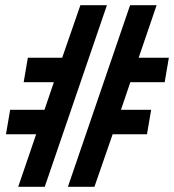

<svg xmlns="http://www.w3.org/2000/svg" viewBox="-20 -718 669 738"><path d="M50 0H152L391 -698H289L219 -496H87L71 -402H187L151 -296H19L3 -202H119ZM241 0H343L413 -202H545L561 -296H445L481 -402H613L629 -496H513L582 -698H480Z"/></svg>

Font: IBM Plex Mono SmBld
Style: Italic
Weight: 600
Italic angle: -9.5°
Monospace: yes
Designer: Mike Abbink, Paul van der Laan, Pieter van Rosmalen
Foundry: Bold Monday
Version: Version 2.004